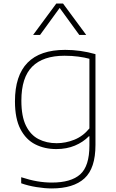

<svg xmlns="http://www.w3.org/2000/svg" viewBox="-20 -828 654 1078"><path d="M270 230Q232.5 230 185.2 222.5Q138 215 99 201V167Q146.5 182.5 188.5 189.8Q230.5 197 271 197Q379 197 430.5 150.8Q482 104.5 482 -11V-63H479Q447 -30 400.5 -10.5Q354 9 296 9Q230.5 9 178 -17.5Q125.5 -44 94.8 -103Q64 -162 64 -259Q64 -548 346 -548Q432 -548 516 -524V-14Q516 117 454.2 173.5Q392.5 230 270 230ZM298 -24Q348.5 -24 397.2 -43.5Q446 -63 482 -107V-498Q455 -505.5 419.5 -510.2Q384 -515 342 -515Q222 -515 161 -454Q100 -393 100 -263Q100 -174 126 -121.8Q152 -69.5 196.8 -46.8Q241.5 -24 298 -24ZM166 -632 296 -808H334L464 -632H425L315 -783.5L205 -632Z"/></svg>

Font: Encode Sans Expanded Expanded Thin
Style: Regular
Weight: 100
Width: 7
Designer: Multiple Designers
Foundry: Impallari Type
Version: Version 3.000; ttfautohint (v1.8.3) -l 8 -r 50 -G 200 -x 14 